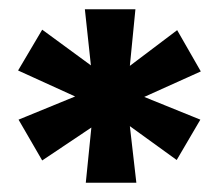

<svg xmlns="http://www.w3.org/2000/svg" viewBox="-20 -750 473 414"><path d="M165 -356 177 -475 71 -404 20 -492 142 -542 19 -598 71 -686 176 -609 163 -730H272L260 -608L362 -685L413 -596L291 -541L412 -492L361 -405L260 -478L274 -356Z"/></svg>

Font: Readex Pro bold
Style: Bold
Weight: 700
Designer: Bonnie Shaver-Troup, Thomas Jockin
Foundry: Lexend
Version: Version 1.200; ttfautohint (v1.8.3)